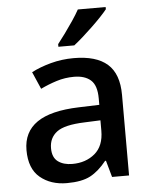

<svg xmlns="http://www.w3.org/2000/svg" viewBox="-54 -811 684 866"><g transform="rotate(-5 287.5 -378.0)"><path d="M293 -549Q395 -549 445.5 -504.5Q496 -460 496 -365V0H419L398 -75H394Q359 -31 320.5 -10.5Q282 10 214 10Q141 10 93 -30Q45 -70 45 -154Q45 -236 107 -279Q169 -322 297 -326L390 -329V-358Q390 -417 363 -441Q336 -465 287 -465Q246 -465 208 -453Q170 -441 135 -424L101 -502Q139 -522 189 -535.5Q239 -549 293 -549ZM317 -256Q226 -253 191 -226.5Q156 -200 156 -153Q156 -111 181 -92.5Q206 -74 246 -74Q307 -74 348 -108.5Q389 -143 389 -212V-259ZM457 -756Q446 -742 427 -722Q408 -702 385.5 -680.5Q363 -659 341 -639.5Q319 -620 301 -606H229V-618Q244 -637 263 -663Q282 -689 300.5 -716.5Q319 -744 331 -766H457Z"/></g></svg>

Font: Noto Sans Adlam Medium
Style: Regular
Weight: 500
Version: Version 3.001